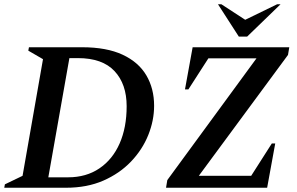

<svg xmlns="http://www.w3.org/2000/svg" viewBox="-27 -882 1397 902"><path d="M-7 0 -4 -16 79 -56 175 -604 106 -644 109 -660H359Q474 -660 549 -625Q624 -590 660.5 -528Q697 -466 697 -385Q697 -316 669.5 -247.5Q642 -179 588.5 -123Q535 -67 458.5 -33.5Q382 0 283 0ZM339 -609H299L200 -49H293Q378 -49 440 -91Q502 -133 535 -208Q568 -283 568 -383Q568 -487 511 -548Q454 -609 339 -609ZM753 0 759 -36 1178 -608H952L858 -462H842L878 -660H1332L1326 -624L907 -56H1153L1250 -208H1266L1228 0ZM1095 -710 997 -862H1013L1125 -789L1275 -862H1291L1134 -710Z"/></svg>

Font: Spectral SC SemiBold
Style: Italic
Weight: 600
Italic angle: -10°
Designer: Jean-Baptiste Levee
Foundry: Production Type
Version: Version 2.001